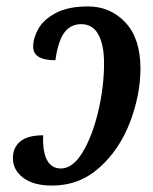

<svg xmlns="http://www.w3.org/2000/svg" viewBox="-20 -566 475 596"><path d="M20 -75Q20 -108 43 -127Q66 -146 114 -146Q112 -95 126 -69Q140 -43 169 -43Q206 -43 236.5 -93.5Q267 -144 285 -220.5Q303 -297 303 -370Q303 -426 285.5 -458.5Q268 -491 232 -491Q199 -491 179.5 -464.5Q160 -438 152 -379Q83 -379 83 -421Q83 -448 99 -476.5Q115 -505 153 -525.5Q191 -546 253 -546Q323 -546 369.5 -496Q416 -446 416 -353Q416 -273 384 -188Q352 -103 289.5 -46.5Q227 10 142 10Q83 10 51.5 -14.5Q20 -39 20 -75Z"/></svg>

Font: Noto Serif CondSemiBold
Style: Italic
Weight: 600
Width: 3
Italic angle: -12°
Designer: Monotype Design Team
Foundry: Monotype Imaging Inc.
Version: Version 1.001